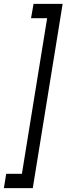

<svg xmlns="http://www.w3.org/2000/svg" viewBox="-89 -760 343 990"><path d="M-57 136H24L154 -666H71L84 -740H234L80 210H-69Z"/></svg>

Font: Georama Extra Condensed Medium
Style: Italic
Weight: 500
Width: 2
Italic angle: -9°
Designer: Jean-Baptiste Levee
Foundry: Production Type
Version: Version 1.000